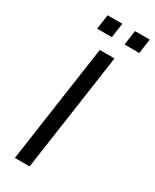

<svg xmlns="http://www.w3.org/2000/svg" viewBox="-229 -962 824 1021"><g transform="rotate(30 183.0 -452.0)"><path d="M59.5 0 163.5 -723H254L150 0ZM263 -814 275.5 -903.5H366L353.5 -814ZM94.5 -814 107.5 -903.5H198L185 -814Z"/></g></svg>

Font: Public Sans
Style: Italic
Weight: 400
Italic angle: -8°
Designer: The Public Sans project authors (U.S. Web Design System). Libre Franklin designed by Pablo Impallari and Rodrigo Fuenzal
Version: Version 1.008; ttfautohint (v1.8.1) -l 8 -r 50 -G 200 -x 14 